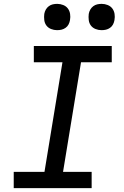

<svg xmlns="http://www.w3.org/2000/svg" viewBox="-20 -973 640 993"><path d="M454 0H51V-84H210L303 -651H155V-735H558V-651H399L306 -84H454ZM505 -817Q489 -817 474 -823Q459 -829 450 -841Q441 -853 439 -869Q437 -885 439 -901Q441 -913 447 -923.5Q453 -934 462.5 -941Q472 -948 483 -950.5Q494 -953 506 -953Q522 -953 537 -947Q552 -941 561 -929Q570 -917 572.5 -901Q575 -885 572 -869Q570 -857 564.5 -846.5Q559 -836 549 -829Q539 -822 528 -819.5Q517 -817 505 -817ZM275 -817Q259 -817 244 -823Q229 -829 220 -841Q211 -853 209 -869Q207 -885 209 -901Q211 -913 217 -923.5Q223 -934 232.5 -941Q242 -948 253 -950.5Q264 -953 276 -953Q292 -953 307 -947Q322 -941 331 -929Q340 -917 342.5 -901Q345 -885 342 -869Q340 -857 334.5 -846.5Q329 -836 319 -829Q309 -822 298 -819.5Q287 -817 275 -817Z"/></svg>

Font: Iosevka Md Ex Obl
Style: Regular
Weight: 500
Width: 7
Italic angle: -9°
Monospace: yes
Designer: Belleve Invis
Foundry: Belleve Invis
Version: Version 32.5.0; ttfautohint (v1.8.4)